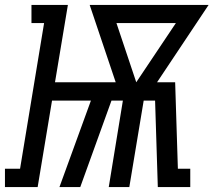

<svg xmlns="http://www.w3.org/2000/svg" viewBox="-68 -755 862 775"><path d="M-48 0V-74H13L110 -662H59V-735H206L154 -423H399L294 -735H774L566 -423H639L650 -74H700V0H569L558 -349H512L454 0H371L428 -349H382L256 0H172L299 -349H142L84 0ZM482 -423 642 -662H402Z"/></svg>

Font: Iosevka Etoile Oblique
Style: Regular
Weight: 400
Italic angle: -9°
Designer: Belleve Invis
Foundry: Belleve Invis
Version: Version 15.5.2; ttfautohint (v1.8.4)